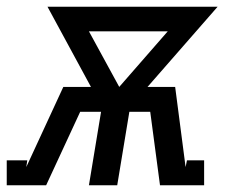

<svg xmlns="http://www.w3.org/2000/svg" viewBox="-62 -550 682 570"><path d="M-42 0V-74H19L16 -54L126 -292H208L79 -530H584L376 -292H458L489 -54L493 -74H544V0H413L384 -218H322L286 0H202L238 -218H176L75 0ZM292 -292 436 -457H202Z"/></svg>

Font: Iosevka Slab Extended Oblique
Style: Regular
Weight: 400
Width: 7
Italic angle: -9°
Monospace: yes
Designer: Belleve Invis
Foundry: Belleve Invis
Version: Version 11.1.0; ttfautohint (v1.8.3)